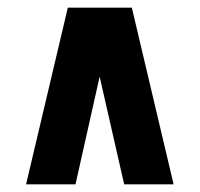

<svg xmlns="http://www.w3.org/2000/svg" viewBox="-20 -721 521 501"><path d="M48 -240 157 -701H324L433 -240H304L240 -521L177 -240Z"/></svg>

Font: Georama SemiCondensed ExtraBold
Style: Regular
Weight: 800
Width: 4
Designer: Jean-Baptiste Levee
Foundry: Production Type
Version: Version 1.000